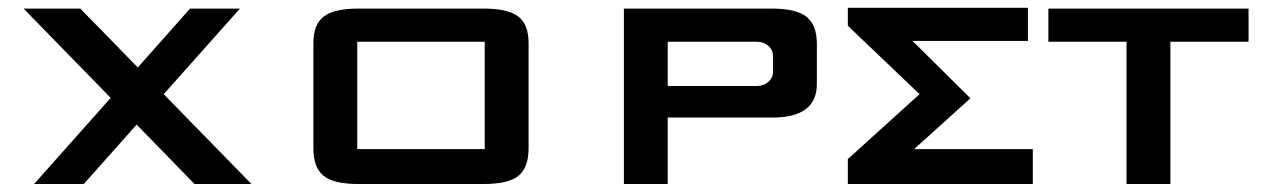

<svg xmlns="http://www.w3.org/2000/svg" viewBox="-20 -461 3161 481"><path d="M257.3 -215.8 39.1 -439.5H181.2L325.2 -292L456.1 -439.5H581.1L390.1 -225.1L609.9 0H467.3L322.3 -148.9L189.9 0H65.4Z M1304.2 -89.8Q1304.2 -41.5 1279.1 -20.8Q1253.9 0 1191.4 0H877.9Q815.4 0 790.3 -20.8Q765.1 -41.5 765.1 -89.8V-353.5Q765.1 -399.4 790.8 -419.4Q816.4 -439.5 877.9 -439.5H1191.4Q1252.9 -439.5 1278.6 -419.4Q1304.2 -399.4 1304.2 -353.5ZM1194.3 -356.4H875V-87.4H1194.3Z M1652.8 -166.5V0H1543V-439.5H1913.1Q1975.1 -439.5 2000.7 -418.7Q2026.4 -397.9 2026.4 -351.1V-250.5Q2026.4 -166.5 1915 -166.5ZM1652.8 -356.4V-245.6H1876.5Q1893.1 -245.6 1904.8 -255.9Q1916.5 -266.1 1916.5 -281.2V-320.8Q1916.5 -335.9 1904.8 -346.2Q1893.1 -356.4 1876.5 -356.4Z M2266.1 -358.4 2411.1 -214.8 2270 -87.4H2567.4V0H2104V-62.5L2283.7 -225.1L2104 -396.5V-441.4H2555.2V-358.4Z M2912.1 0H2802.2V-356.4H2606.4V-439.5H3107.9V-356.4H2912.1Z"/></svg>

Font: Squarish Sans CT
Style: RegularSC
Weight: 400
Version: Version 0.9